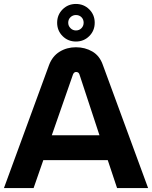

<svg xmlns="http://www.w3.org/2000/svg" viewBox="-20 -951 769 971"><path d="M0 0 228 -622Q245 -667 281.5 -689.5Q318 -712 364 -712Q410 -712 447 -690.5Q484 -669 500 -623L729 0H572L525 -141H199L150 0ZM242 -267H483L382 -574Q378 -587 365 -587Q354 -587 349 -574ZM364 -741Q324 -741 296.5 -768.5Q269 -796 269 -836Q269 -876 296.5 -903.5Q324 -931 364 -931Q404 -931 431.5 -903.5Q459 -876 459 -836Q459 -796 431.5 -768.5Q404 -741 364 -741ZM364 -797Q381 -797 392 -808.5Q403 -820 403 -836Q403 -853 392 -864Q381 -875 364 -875Q348 -875 336.5 -864Q325 -853 325 -836Q325 -820 336.5 -808.5Q348 -797 364 -797Z"/></svg>

Font: MuseoModerno SemiBold
Style: Regular
Weight: 600
Designer: Pablo Cosgaya, Héctor Gatti, Marcela Romero, and the Authors of The MuseoModerno Project.
Foundry: Omnibus-Type Team
Version: Version 1.001